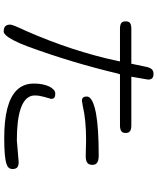

<svg xmlns="http://www.w3.org/2000/svg" viewBox="74 -884 852 1040"><g transform="rotate(90 500.0 -364.0)"><path d="M382.8 -587.9H660.2Q683.6 -587.9 693.4 -597.7Q700.2 -604.5 700.2 -618.7Q700.2 -632.8 693.4 -639.6Q683.6 -649.4 660.2 -649.4H395.5L411.1 -740.2Q411.1 -754.9 403.8 -762.2Q396.5 -769.5 380.4 -769.5Q364.3 -769.5 355.5 -760.7Q345.7 -750 340.8 -724.6L325.2 -649.4H134.8Q112.3 -649.4 102.5 -640.6Q95.7 -632.8 95.7 -618.2Q95.7 -604.5 102.5 -596.7Q112.3 -587.9 134.8 -587.9H312.5L310.5 -576.2Q257.8 -330.1 147.5 -79.1Q147.5 -79.1 147.5 -79.1Q113.3 -6.8 113.3 5.9Q113.3 24.4 122.1 33.2Q130.9 42 151.4 42Q159.2 42 168.9 32.2Q196.3 4.9 230.5 -85Q319.3 -326.2 378.9 -578.1ZM864.3 -413.1Q873 -421.9 873 -438.5Q873 -453.1 865.2 -460.9Q853.5 -472.7 823.2 -472.7Q674.8 -472.7 593.8 -458Q531.2 -446.3 510.7 -425.8Q502.9 -418 502.9 -408.2Q502.9 -393.6 508.8 -387.7Q514.6 -381.8 526.4 -381.8L555.7 -386.7Q629.9 -404.3 737.3 -404.3L826.2 -402.3Q853.5 -402.3 864.3 -413.1ZM857.4 -39.1 740.2 -29.3Q521.5 -29.3 499 -109.4Q497.1 -118.2 497.1 -127.9Q497.1 -149.4 504.9 -177.7L515.6 -214.8Q515.6 -225.6 509.8 -231.4Q503.9 -237.3 487.3 -237.3Q474.6 -237.3 465.3 -228Q456.1 -218.8 449.2 -206.1Q432.6 -170.9 432.6 -122.1Q432.6 -64.5 468.8 -28.3Q536.1 39.1 727.5 39.1Q831.1 39.1 866.2 27.3Q879.9 23.4 887.7 15.6Q895.5 7.8 895.5 -7.3Q895.5 -22.5 887.2 -30.8Q878.9 -39.1 857.4 -39.1Z"/></g></svg>

Font: FakePearl
Style: ExtraLight
Weight: 300
Version: Version 1.2